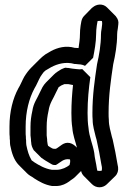

<svg xmlns="http://www.w3.org/2000/svg" viewBox="-20 -768 553 831"><path d="M303 -561C265 -572 229 -562 201 -547L177 -533C167 -526 159 -519 151 -511L116 -476C104 -464 95 -452 85 -436C77 -422 68 -399 59 -385C36 -342 21 -286 21 -220V-197C21 -190 21 -183 22 -176C22 -171 22 -165 23 -160C23 -153 23 -147 24 -140C31 -105 40 -76 61 -54L62 -53L97 -18C101 -14 106 -10 111 -7C116 -4 122 -1 128 4C150 18 174 32 205 37H227C249 36 266 27 280 17C288 10 297 6 305 -2L306 -3L331 -28C333 -19 337 -12 343 -6L378 29C396 47 424 47 442 30L443 29L479 -6C489 -16 493 -30 491 -45L489 -55C483 -91 476 -128 468 -163L464 -177C459 -200 451 -222 451 -250C450 -259 450 -269 450 -279C450 -356 460 -423 470 -490C479 -529 487 -574 487 -619C487 -626 488 -635 490 -645L492 -662C494 -674 491 -685 483 -695C482 -697 481 -698 479 -700L478 -701L443 -736C425 -754 397 -751 380 -735H379L344 -699C338 -693 334 -685 332 -675L329 -658C327 -644 326 -631 326 -619C326 -600 323 -581 320 -560C314 -560 306 -561 303 -561ZM313 -129C304 -138 295 -146 282 -149C255 -155 240 -133 222 -124H213C208 -124 202 -128 197 -131C194 -133 190 -136 188 -137C187 -141 185 -147 185 -152C184 -156 184 -160 184 -165C183 -171 183 -177 182 -182V-220C182 -244 185 -266 190 -288C195 -323 211 -341 223 -369L234 -391L245 -398C249 -400 254 -402 259 -404H275C283 -403 288 -401 296 -400C292 -362 289 -322 289 -279C289 -257 290 -233 293 -215C295 -184 306 -157 313 -129ZM371 -434 336 -469C331 -468 327 -468 323 -468L311 -469C296 -470 288 -472 275 -474C272 -474 268 -474 264 -475C262 -475 262 -474 259 -474C254 -472 249 -470 245 -468L229 -458C223 -454 218 -450 214 -446L179 -411C173 -405 169 -399 164 -391L153 -369C141 -341 125 -323 120 -288C115 -266 112 -244 112 -220V-182C113 -177 113 -171 114 -165C114 -160 114 -156 115 -152C115 -140 120 -128 125 -120V-119L160 -84H161C171 -76 185 -68 197 -61C202 -58 208 -54 213 -54H222C240 -63 255 -84 283 -78C285 -69 283 -61 281 -54C269 -44 249 -34 227 -33H205C174 -38 150 -52 128 -66C124 -69 119 -73 117 -74C105 -94 99 -115 94 -140C93 -147 93 -153 93 -160C92 -165 92 -171 92 -176C91 -183 91 -190 91 -197V-220C91 -286 106 -342 129 -385C138 -399 147 -422 155 -436C160 -444 166 -452 170 -457C173 -459 175 -461 177 -463L201 -477C229 -492 265 -502 303 -491C306 -491 311 -491 317 -490L329 -489C336 -488 342 -486 348 -483L383 -518C389 -549 396 -586 396 -619C396 -631 397 -644 399 -658L402 -675C402 -676 403 -677 403 -677C409 -678 417 -678 421 -677C422 -671 423 -667 422 -662L420 -645C418 -635 417 -626 417 -619C417 -574 409 -529 400 -490C390 -423 380 -356 380 -279C380 -269 380 -259 381 -250C381 -222 389 -200 394 -177L398 -163C406 -128 413 -91 419 -55L421 -45C422 -39 421 -32 420 -29C413 -28 408 -28 402 -29C402 -30 401 -29 401 -30L399 -40C396 -63 390 -82 388 -106C382 -143 366 -175 363 -215C360 -233 359 -257 359 -279C359 -334 364 -385 371 -434Z"/></svg>

Font: Dictator
Style: Chalk
Weight: 500
Version: Version MIL.1277